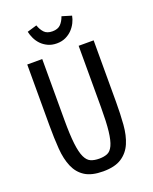

<svg xmlns="http://www.w3.org/2000/svg" viewBox="-161 -961 842 1059"><g transform="rotate(-20 260.0 -431.5)"><path d="M65 -687.3V-329.9Q65 -254.1 69.7 -191.7Q74.4 -129.3 93.9 -84.2Q113.3 -39.1 152.1 -14.6Q190.9 10 258.3 10Q326.9 10 366.5 -15.9Q406.1 -41.7 425.6 -86.9Q445 -132 449.9 -193.6Q454.7 -255.3 454.7 -327.1V-687.3H366.7V-327.1Q366.7 -239.3 360.7 -187.1Q354.7 -134.9 341.8 -107.2Q328.9 -79.6 308.9 -71.5Q289 -63.4 261.4 -63.4Q232.9 -63.4 212.6 -71.9Q192.3 -80.3 179 -108.2Q165.7 -136.1 159.4 -189.1Q153 -242.1 153 -331V-687.3ZM259.4 -740.7Q288.3 -740.7 311.1 -751.4Q333.9 -762.1 349.9 -778.8Q365.9 -795.4 376.1 -815.9Q386.3 -836.3 389.7 -856L333.4 -872.9Q324.1 -845.9 307.5 -828.7Q290.9 -811.6 259.3 -811.6Q227.4 -811.6 211.3 -828.7Q195.1 -845.9 185.9 -872.9L129.3 -856Q133.4 -836.3 143.1 -815.7Q152.9 -795.1 168.7 -778.6Q184.6 -762.1 207.4 -751.4Q230.1 -740.7 259.4 -740.7Z"/></g></svg>

Font: Secuela Black
Style: Regular
Weight: 900
Designer: Fernando Haro
Foundry: deFharo
Version: Version 1.704